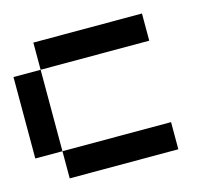

<svg xmlns="http://www.w3.org/2000/svg" viewBox="-85 -657 837 759"><g transform="rotate(-15 333.5 -278.0)"><path d="M111.1 -111.1H0V-444.4H111.1ZM555.6 -444.4H111.1V-555.6H555.6ZM555.6 0H111.1V-111.1H555.6Z"/></g></svg>

Font: Pixeloid Sans
Style: Regular
Weight: 400
Designer: GGBotNet
Foundry: GGBotNet
Version: 0.5